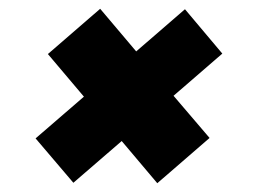

<svg xmlns="http://www.w3.org/2000/svg" viewBox="-20 -473 577 437"><path d="M257 -152 147 -57 61 -158 171 -253 89 -350 208 -453 290 -356 401 -452 486 -351 375 -255 457 -159 338 -56Z"/></svg>

Font: Azeri Sans Black
Style: Italic
Weight: 900
Designer: Hector Gatti & Omnibus-Type (original fonts) / Cristiano Sobral (main changes and remastering)
Foundry: Omnibus-Type
Version: Version 0.07;August 21, 2020;FontCreator 13.0.0.2681 64-bit;